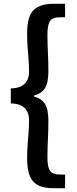

<svg xmlns="http://www.w3.org/2000/svg" viewBox="-20 -820 407 1012"><path d="M261 172Q214 172 183.5 158Q153 144 138 110Q123 76 123 16Q123 -25 125.5 -57.5Q128 -90 130.5 -121Q133 -152 133 -189Q133 -211 124.5 -230Q116 -249 95.5 -261.5Q75 -274 37 -275V-354Q75 -355 95.5 -367.5Q116 -380 124.5 -399Q133 -418 133 -439Q133 -476 130.5 -507Q128 -538 125.5 -570.5Q123 -603 123 -643Q123 -734 157 -767Q191 -800 261 -800H323V-729H298Q257 -729 243.5 -709Q230 -689 230 -638Q230 -590 232.5 -544.5Q235 -499 235 -444Q235 -384 217 -355.5Q199 -327 159 -316V-311Q199 -301 217 -272Q235 -243 235 -184Q235 -130 232.5 -84.5Q230 -39 230 10Q230 60 243.5 80Q257 100 298 100H323V172Z"/></svg>

Font: Noto Sans JP SemiBold
Style: Regular
Weight: 600
Designer: Ryoko NISHIZUKA  (kana, bopomofo & ideographs); Paul D. Hunt (Latin, Greek & Cyrillic); Sandoll Communications , Soo-you
Foundry: Adobe
Version: Version 2.004-H2;hotconv 1.0.118;makeotfexe 2.5.65603